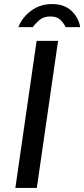

<svg xmlns="http://www.w3.org/2000/svg" viewBox="-20 -924 414 944"><path d="M55.5 0 160 -723H265.5L161 0ZM236.2 -904Q178.2 -904 134.3 -872.2Q90.3 -840.5 70.3 -790.5H141.3Q153.1 -807.5 173.5 -825.2Q194 -843 228 -843Q260.5 -843 277.3 -826.2Q294.1 -809.5 302.8 -790.5H374.3Q366.9 -837 331.5 -870.5Q296.2 -904 236.2 -904Z"/></svg>

Font: Public Sans Medium
Style: Italic
Weight: 500
Italic angle: -8°
Designer: The Public Sans project authors (U.S. Web Design System). Libre Franklin designed by Pablo Impallari and Rodrigo Fuenzal
Version: Version 1.007; ttfautohint (v1.8.1) -l 8 -r 50 -G 200 -x 14 